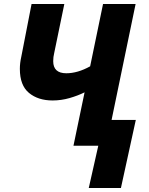

<svg xmlns="http://www.w3.org/2000/svg" viewBox="-20 -734 750 967"><path d="M427 213H589L664 -130H542L663 -714H499L434 -400Q371 -365 314 -365Q248 -365 248 -426Q248 -447 253 -467L304 -714H139L87 -447Q80 -416 80 -387Q80 -304 126 -266Q172 -228 245 -228Q288 -228 330 -240Q372 -252 406 -269L350 0H475Z"/></svg>

Font: Noto Sans Display Extra
Style: Italic
Weight: 800
Italic angle: -12°
Designer: Monotype Design Team
Foundry: Monotype Imaging Inc.
Version: Version 1.900